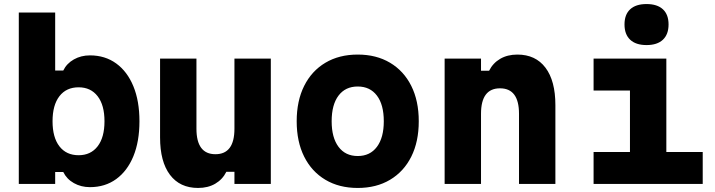

<svg xmlns="http://www.w3.org/2000/svg" viewBox="-20 -910 3540 950"><path d="M425 16Q381 16 345.5 -4Q310 -24 293 -59H253V0H73V-848H253V-561H293Q310 -596 345.5 -616Q381 -636 425 -636Q500 -636 555 -596Q610 -556 640 -483Q670 -410 670 -310Q670 -210 640 -137Q610 -64 555 -24Q500 16 425 16ZM369 -142Q429 -142 463 -186Q497 -230 497 -310Q497 -390 463 -434Q429 -478 369 -478Q308 -478 274 -434Q240 -390 240 -310Q240 -230 274 -186Q308 -142 369 -142Z M1320 -620V0H1140V-60H1100Q1081 -22 1045 -1Q1009 20 960 20Q870 20 821 -45Q772 -110 772 -230V-620H952V-273Q952 -147 1046 -147Q1140 -147 1140 -273V-620Z M1750 20Q1658 20 1590 -20.5Q1522 -61 1485 -135Q1448 -209 1448 -310Q1448 -411 1485 -485Q1522 -559 1590 -599.5Q1658 -640 1750 -640Q1842 -640 1910 -599.5Q1978 -559 2015 -485Q2052 -411 2052 -310Q2052 -209 2015 -135Q1978 -61 1910 -20.5Q1842 20 1750 20ZM1750 -138Q1811 -138 1845 -183.5Q1879 -229 1879 -310Q1879 -392 1845 -437Q1811 -482 1750 -482Q1689 -482 1655 -437Q1621 -392 1621 -310Q1621 -229 1655 -183.5Q1689 -138 1750 -138Z M2180 0V-620H2360V-560H2400Q2419 -598 2455 -619Q2491 -640 2540 -640Q2630 -640 2679 -575Q2728 -510 2728 -390V0H2548V-347Q2548 -473 2454 -473Q2360 -473 2360 -347V0Z M2917 -620H3277V-158H3457V0H2917V-158H3097V-462H2917ZM3179 -687Q3126 -687 3098 -713.5Q3070 -740 3070 -789Q3070 -838 3098 -864Q3126 -890 3179 -890Q3232 -890 3260 -864Q3288 -838 3288 -789Q3288 -740 3260 -713.5Q3232 -687 3179 -687Z"/></svg>

Font: Martian Mono ExtraBold
Style: Regular
Weight: 800
Monospace: yes
Designer: Roman Shamin
Foundry: Evil Martians
Version: Version 1.000; ttfautohint (v1.8.4.7-5d5b)